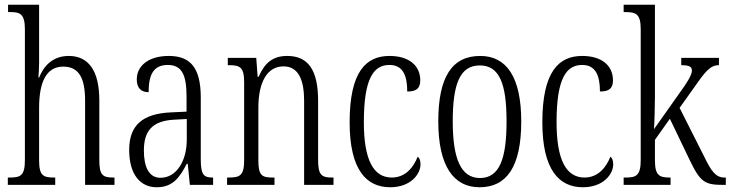

<svg xmlns="http://www.w3.org/2000/svg" viewBox="-20 -780 3082 810"><path d="M13 0H213V-31H209C163 -31 145 -38 145 -103V-326C145 -438 178 -499 247 -499C315 -499 339 -447 339 -355V0H463V-31H459C414 -31 399 -40 399 -104V-356C399 -484 352 -544 270 -544C201 -544 164 -500 145 -453H142C143 -465 145 -492 145 -515V-760H14V-729H26C65 -729 85 -720 85 -657V-105C85 -39 67 -31 21 -31H13Z M641 10C710 10 738 -32 768 -89H772L781 0H879V-31H876C839 -31 827 -44 827 -108V-369C827 -497 781 -544 692 -544C609 -544 557 -504 557 -445C557 -410 574 -391 607 -391C607 -466 628 -506 688 -506C749 -506 767 -461 767 -372V-309L703 -306C583 -301 525 -253 525 -148C525 -41 574 10 641 10ZM657 -30C608 -30 587 -76 587 -145C587 -225 620 -270 714 -275L768 -278V-191C768 -100 724 -30 657 -30Z M938 0H1138V-31H1132C1086 -31 1070 -38 1070 -103V-326C1070 -433 1107 -500 1176 -500C1239 -500 1263 -443 1263 -355V0H1387V-31H1383C1338 -31 1322 -39 1322 -105V-355C1322 -486 1279 -544 1192 -544C1132 -544 1097 -516 1071 -456H1067L1061 -536H941V-505H946C992 -505 1010 -497 1010 -433V-105C1010 -39 992 -31 945 -31H938Z M1626 10C1714 10 1754 -47 1754 -86C1754 -103 1750 -113 1742 -119C1725 -75 1691 -31 1633 -31C1555 -31 1515 -106 1515 -265C1515 -453 1558 -506 1623 -506C1680 -506 1698 -461 1698 -394C1734 -394 1753 -405 1753 -441C1753 -503 1706 -544 1623 -544C1525 -544 1455 -479 1455 -264C1455 -63 1526 10 1626 10Z M2003 10C2118 10 2179 -77 2179 -268C2179 -453 2118 -544 2006 -544C1886 -544 1829 -454 1829 -268C1829 -79 1894 10 2003 10ZM2005 -29C1924 -29 1890 -111 1890 -268C1890 -425 1920 -504 2004 -504C2088 -504 2117 -425 2117 -268C2117 -112 2088 -29 2005 -29Z M2439 10C2527 10 2567 -47 2567 -86C2567 -103 2563 -113 2555 -119C2538 -75 2504 -31 2446 -31C2368 -31 2328 -106 2328 -265C2328 -453 2371 -506 2436 -506C2493 -506 2511 -461 2511 -394C2547 -394 2566 -405 2566 -441C2566 -503 2519 -544 2436 -544C2338 -544 2268 -479 2268 -264C2268 -63 2339 10 2439 10Z M2611 0H2809V-31H2805C2763 -31 2743 -39 2743 -103V-190L2806 -279L2891 -102C2935 -11 2954 0 3032 0H3042V-31H3036C2999 -31 2980 -59 2950 -121L2847 -325L2902 -402C2955 -478 2975 -505 3013 -505V-536H2854V-505C2887 -505 2899 -499 2899 -482C2899 -467 2887 -442 2838 -375L2739 -235C2741 -257 2743 -338 2743 -374V-760H2611V-729H2619C2663 -729 2683 -721 2683 -657V-105C2683 -39 2664 -31 2619 -31H2611Z"/></svg>

Font: Noto Serif Georgian ExtraCondensed Light
Style: Regular
Weight: 300
Width: 2
Designer: Monotype Design Team, Akaki Razmadze
Foundry: Google LLC
Version: Version 2.003